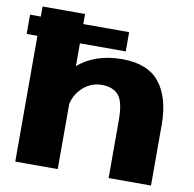

<svg xmlns="http://www.w3.org/2000/svg" viewBox="-89 -871 965 957"><g transform="rotate(10 393.0 -392.5)"><path d="M-4.5 -636.5V-734H50V-785H265V-734H497V-636.5H265V-521.5Q352 -595.5 487 -595.5Q617 -595.5 677 -520Q737 -444.5 737 -306V0H522.5V-293Q522.5 -386 494 -418.8Q465.5 -451.5 409.5 -451.5Q348.5 -451.5 304.5 -405Q274.5 -373.5 265 -330V0H50V-636.5Z"/></g></svg>

Font: Anybody ExtraExpanded ExtraBold
Style: Regular
Weight: 800
Width: 8
Designer: Tyler Finck
Foundry: Etcetera Type Company
Version: Version 1.010; ttfautohint (v1.8.3) -l 8 -r 50 -G 200 -x 14 